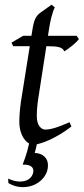

<svg xmlns="http://www.w3.org/2000/svg" viewBox="-20 -594 355 815"><path d="M183.6 107.9Q183.6 133.8 168.5 155.3Q153.3 176.8 129.2 188.7Q105 200.7 75 200.4Q44.9 200.2 15.6 183.1L14.6 164.1Q40 175.8 60.1 176.5Q80.1 177.2 93.8 171.1Q107.4 165 114.5 153.8Q121.6 142.6 121.6 130.9Q121.6 118.2 110.4 111.1Q99.1 104 76.2 105Q83 86.9 87.6 73Q92.3 59.1 95.7 46.9Q99.1 34.7 101.6 22.9L103.5 15.1Q101.6 13.7 99.6 12.7Q88.9 5.4 80.3 -7.6Q71.8 -20.5 66.9 -38.6Q62 -56.6 62 -78.1Q62 -87.4 62.5 -96.7Q63 -106 63.7 -116Q64.5 -126 65.7 -137.2Q66.9 -148.4 68.8 -162.1L106.4 -397.9H36.1L28.8 -413.1L78.1 -441.9H113.3L116.2 -459Q119.1 -479 122.3 -492.2Q125.5 -505.4 129.6 -514.2Q133.8 -522.9 138.7 -528.6Q143.6 -534.2 149.9 -539.1L199.2 -574.2L212.9 -562Q209.5 -557.6 205.6 -546.4Q202.1 -536.6 197.5 -518.6Q192.9 -500.5 188 -470.2L183.6 -441.9H305.2L314.9 -428.2Q310.1 -421.4 301.5 -413.3Q293 -405.3 283.7 -397.9Q274.4 -390.6 265.9 -384.5Q257.3 -378.4 252.9 -376Q250 -382.8 244.9 -387Q239.7 -391.1 231 -393.6Q222.2 -396 209.2 -397Q196.3 -397.9 178.2 -397.9H176.8L142.1 -173.8Q140.6 -164.6 139.4 -154.1Q138.2 -143.6 137.5 -134Q136.7 -124.5 136.5 -116.2Q136.2 -107.9 136.2 -103Q136.2 -72.8 147.2 -58.3Q158.2 -43.9 171.9 -43.9Q189 -43.9 213.6 -51.3Q238.3 -58.6 274.9 -75.2L283.2 -57.1Q259.3 -38.6 235.4 -24.2Q211.4 -9.8 189.9 0Q168.5 9.8 150.9 14.6Q143.1 17.1 136.2 18.6Q134.8 25.4 133.8 30.8Q130.9 43 127.4 55.2Q152.3 56.2 168 70.1Q183.6 84 183.6 107.9Z"/></svg>

Font: Gentium Plus
Style: Italic
Weight: 400
Italic angle: -8°
Designer: J. Victor Gaultney, Annie Olsen, Iska Routamaa
Foundry: SIL International
Version: Version 1.510